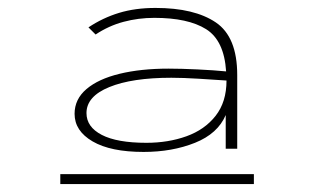

<svg xmlns="http://www.w3.org/2000/svg" viewBox="-20 -642 790 484"><path d="M342 -259Q259 -259 213.5 -285.5Q168 -312 168 -355Q168 -392 198 -417.5Q228 -443 281.5 -456Q335 -469 405 -469Q436 -469 478 -467Q520 -465 550 -462Q545 -540 499.5 -568.5Q454 -597 369 -597Q329 -597 291.5 -587Q254 -577 221 -555L203 -573Q239 -597 280 -609.5Q321 -622 372 -622Q470 -622 524 -585.5Q578 -549 578 -453V-267H549V-352Q529 -305 471.5 -282Q414 -259 342 -259ZM198 -357Q198 -322 236.5 -302Q275 -282 349 -282Q404 -282 450 -298.5Q496 -315 523.5 -350Q551 -385 551 -439Q522 -441 481.5 -443.5Q441 -446 412 -446Q313 -446 255.5 -422.5Q198 -399 198 -357ZM132 -203H620V-178H132Z"/></svg>

Font: Inconsolata ExtraExpanded ExtraLight
Style: Regular
Weight: 200
Width: 8
Monospace: yes
Designer: Raph Levien, Cyreal, Brenton Simpson
Foundry: Raph Levien, Cyreal, Google
Version: Version 3.100; ttfautohint (v1.8.4.7-5d5b)